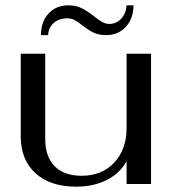

<svg xmlns="http://www.w3.org/2000/svg" viewBox="-20 -692 657 722"><path d="M58 -180V-490H150V-170Q150 -103 185.5 -67Q221 -31 287 -31Q363 -31 409.5 -80.5Q456 -130 456 -211V-490H548V0H456V-86Q432 -41 382 -15.5Q332 10 267 10Q169 10 113.5 -40.5Q58 -91 58 -180ZM237 -672Q265 -672 286.5 -661.5Q308 -651 332 -632Q349 -618 363 -610Q377 -602 391 -602Q417 -602 435.5 -621.5Q454 -641 456 -672H482Q482 -623 453.5 -591.5Q425 -560 380 -560Q351 -560 331.5 -569.5Q312 -579 289 -597Q273 -610 261 -616.5Q249 -623 233 -623Q202 -623 182 -605.5Q162 -588 161 -560H134Q134 -610 162.5 -641Q191 -672 237 -672Z"/></svg>

Font: Fahkwang
Style: Regular
Weight: 400
Version: Version 1.000; ttfautohint (v1.6)